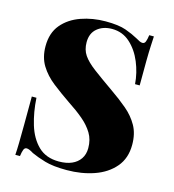

<svg xmlns="http://www.w3.org/2000/svg" viewBox="-109 -813 832 919"><g transform="rotate(15 306.5 -354.0)"><path d="M302 -722Q367 -722 403 -709Q439 -696 464 -682Q476 -675 483.5 -671.5Q491 -668 498 -668Q508 -668 512.5 -679Q517 -690 520 -712H543Q542 -691 540.5 -663Q539 -635 538.5 -589Q538 -543 538 -468H515Q511 -523 489.5 -575Q468 -627 430.5 -661Q393 -695 341 -695Q297 -695 268 -671Q239 -647 239 -602Q239 -565 257 -538.5Q275 -512 313.5 -483Q352 -454 415 -410Q460 -379 496.5 -348Q533 -317 555 -278Q577 -239 577 -184Q577 -117 539.5 -73Q502 -29 440 -7.5Q378 14 305 14Q237 14 196.5 2Q156 -10 128 -23Q106 -37 94 -37Q84 -37 79.5 -26Q75 -15 72 7H49Q51 -19 51.5 -53.5Q52 -88 52.5 -143Q53 -198 53 -283H76Q80 -213 98.5 -152Q117 -91 155.5 -53.5Q194 -16 258 -16Q295 -16 321.5 -27.5Q348 -39 363 -61Q378 -83 378 -114Q378 -156 359 -187.5Q340 -219 307.5 -246.5Q275 -274 232 -302Q185 -334 144 -366Q103 -398 78.5 -438Q54 -478 54 -533Q54 -599 89 -640.5Q124 -682 181 -702Q238 -722 302 -722Z"/></g></svg>

Font: Playfair Display Black
Style: Regular
Weight: 900
Designer: Claus Eggers Sørensen
Foundry: Claus Eggers Sørensen
Version: Version 1.203